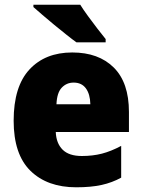

<svg xmlns="http://www.w3.org/2000/svg" viewBox="-20 -786 604 816"><path d="M287 -563Q399 -563 463.5 -499Q528 -435 528 -310V-225H217Q219 -177 246 -150Q273 -123 328 -123Q374 -123 413 -133Q452 -143 495 -166V-31Q457 -10 412 0Q367 10 304 10Q181 10 109.5 -60Q38 -130 38 -273Q38 -418 105 -490.5Q172 -563 287 -563ZM293 -435Q263 -435 242.5 -413.5Q222 -392 220 -343H364Q363 -386 345 -410.5Q327 -435 293 -435ZM321 -766Q334 -745 354.5 -717Q375 -689 395 -663Q415 -637 429 -620V-606H305Q288 -618 263 -638Q238 -658 211 -680Q184 -702 160.5 -722.5Q137 -743 122 -756V-766Z"/></svg>

Font: Noto Sans Hebrew SemiCondensed Black
Style: Regular
Weight: 900
Width: 4
Designer: Ben Nathan
Foundry: Google LLC
Version: Version 3.001; ttfautohint (v1.8.4.7-5d5b)